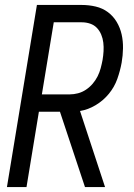

<svg xmlns="http://www.w3.org/2000/svg" viewBox="-20 -755 540 775"><path d="M323 0 222 -304H137L87 0H8L129 -735H310Q339 -735 366.5 -728.5Q394 -722 415.5 -706Q437 -690 451 -666.5Q465 -643 471 -616Q477 -589 476.5 -560Q476 -531 471 -502Q465 -469 453.5 -436.5Q442 -404 419.5 -376.5Q397 -349 366 -330.5Q335 -312 303 -307L404 0ZM261 -374Q278 -374 295 -378.5Q312 -383 327 -393Q342 -403 354 -417Q366 -431 374 -447Q382 -463 386.5 -480Q391 -497 394 -513Q397 -531 398 -548.5Q399 -566 397 -583Q395 -600 388.5 -615.5Q382 -631 371 -642.5Q360 -654 344 -659.5Q328 -665 310 -665H197L149 -374Z"/></svg>

Font: Iosevka
Style: Italic
Weight: 400
Italic angle: -9°
Monospace: yes
Designer: Belleve Invis
Foundry: Belleve Invis
Version: Version 32.5.0; ttfautohint (v1.8.4)